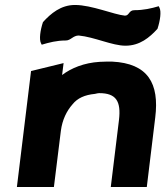

<svg xmlns="http://www.w3.org/2000/svg" viewBox="-20 -743 666 773"><path d="M245 -580C265 -580 274 -600 297 -600C360 -594 432 -559 485 -559C543 -559 582 -592 614 -627C625 -660 630 -697 622 -712L619 -718C589 -709 558 -702 521 -702C498 -702 501 -680 483 -680C439 -684 349 -723 282 -723C225 -723 185 -689 153 -654C142 -621 137 -584 145 -569L148 -563C178 -572 208 -580 245 -580ZM431 -495H430C414 -495 398 -495 381 -494C318 -490 267 -469 230 -441L236 -489L105 -457L48 10H197L225 -216C231 -262 249 -297 272 -323C292 -348 321 -361 362 -365C368 -366 373 -368 380 -368C447 -368 468 -336 459 -260L426 10H571L605 -270C622 -407 576 -488 431 -495Z"/></svg>

Font: Bluebird
Style: SfBdExtObl
Weight: 700
Designer: Jasper
Foundry: Cannot Into Space Fonts
Version: Version 0.98